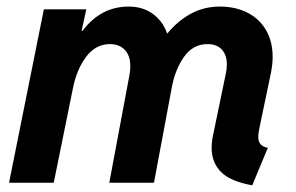

<svg xmlns="http://www.w3.org/2000/svg" viewBox="-20 -551 893 579"><path d="M618.2 -104.5Q618.2 -124 622.6 -143.6L660.6 -327.1Q664.1 -342.3 664.1 -356.4Q664.1 -385.7 648.7 -401.9Q633.3 -418 606 -418Q561.5 -418 534.4 -378.9Q507.3 -339.8 497.6 -284.7L444.3 0H309.6L370.1 -323.2Q373 -337.9 373 -350.6Q373 -383.3 356.4 -400.6Q339.8 -418 311.5 -418Q268.6 -418 239.7 -379.6Q210.9 -341.3 199.7 -283.7L142.1 0H7.3L112.3 -522.9H240.2L226.1 -457.5H228.5Q283.7 -531.2 368.2 -531.2Q410.2 -531.2 440.4 -509.5Q470.7 -487.8 483.9 -450.2H484.9Q514.6 -486.8 554.4 -509Q594.2 -531.2 643.1 -531.2Q689.9 -531.2 726.1 -512.9Q762.2 -494.6 782.2 -460.2Q802.2 -425.8 802.2 -379.4Q802.2 -357.4 796.9 -330.6L762.2 -164.6Q758.8 -147.5 758.8 -139.2Q758.8 -124 765.6 -116.2Q772.5 -108.4 787.6 -105L740.7 7.8Q674.3 -3.9 646.2 -32.7Q618.2 -61.5 618.2 -104.5Z"/></svg>

Font: Reddit Sans Fudge
Style: Bold
Weight: 700
Italic angle: -11.25°
Designer: Stephen Hutchings
Version: Version 1.013